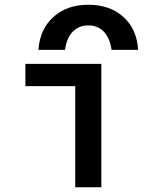

<svg xmlns="http://www.w3.org/2000/svg" viewBox="-20 -789 640 809"><path d="M352 -769Q443 -769 500 -717.5Q557 -666 562 -579H450Q443 -629 417.5 -655.5Q392 -682 352 -682Q312 -682 286.5 -655.5Q261 -629 254 -579H142Q148 -666 205 -717.5Q262 -769 352 -769ZM297 0V-426H87V-520H407V0Z"/></svg>

Font: M PLUS Code Latin Expanded Medium
Style: Regular
Weight: 500
Width: 7
Designer: Coji Morishita
Foundry: UNDERFOREST DESIGN
Version: Version 1.002; ttfautohint (v1.8.3)